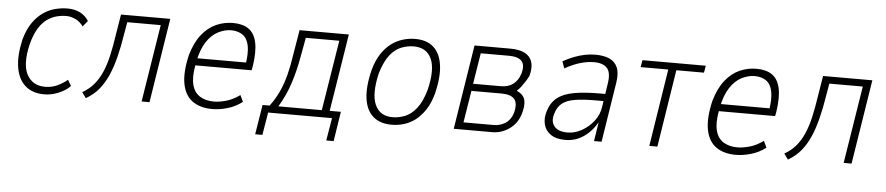

<svg xmlns="http://www.w3.org/2000/svg" viewBox="-40 -741 5138 1114"><g transform="rotate(5 2529.5 -184.0)"><path d="M223 8Q156 8 114 -28.5Q72 -65 60.5 -133.5Q49 -202 71 -298Q88 -359 116 -398.5Q144 -438 178 -460.5Q212 -483 248 -491.5Q284 -500 317 -500Q358 -500 389 -484.5Q420 -469 440 -438L412 -404Q395 -429 368 -442.5Q341 -456 313 -456Q284 -456 256 -448.5Q228 -441 201.5 -422.5Q175 -404 153 -368.5Q131 -333 116 -277Q87 -157 119.5 -96.5Q152 -36 225 -36Q264 -36 296 -51Q328 -66 355 -88L375 -54Q356 -34 331 -20.5Q306 -7 279 0.5Q252 8 223 8Z M467 9 443 -24Q482 -46 508.5 -77Q535 -108 554 -150.5Q573 -193 586 -250Q599 -307 610 -382L628 -492H915L837 0H791L863 -451H668L656 -381Q644 -305 628.5 -244Q613 -183 592 -136Q571 -89 541.5 -53Q512 -17 467 9Z M1203 8Q1132 8 1087 -24.5Q1042 -57 1029.5 -124Q1017 -191 1041 -293Q1063 -368 1099.5 -413.5Q1136 -459 1182.5 -479.5Q1229 -500 1280 -500Q1336 -500 1370.5 -476.5Q1405 -453 1417 -400.5Q1429 -348 1416 -261L1411 -236H1067L1074 -278H1395L1372 -256Q1385 -333 1376 -376.5Q1367 -420 1339.5 -438.5Q1312 -457 1273 -457Q1236 -457 1197.5 -437.5Q1159 -418 1130 -373.5Q1101 -329 1087 -257L1084 -241Q1070 -167 1082 -122Q1094 -77 1127.5 -56.5Q1161 -36 1209 -36Q1238 -36 1277.5 -46.5Q1317 -57 1359 -87L1377 -49Q1338 -19 1291.5 -5.5Q1245 8 1203 8Z M1464 132 1492 -41H1533Q1564 -82 1585.5 -128.5Q1607 -175 1620.5 -228Q1634 -281 1643 -342L1668 -492H1955L1883 -41H1948L1921 132H1878L1900 0H1528L1506 132ZM1584 -41H1837L1903 -451H1708L1688 -342Q1673 -256 1649 -182.5Q1625 -109 1584 -41Z M2248 8Q2180 8 2139.5 -27Q2099 -62 2089.5 -131Q2080 -200 2105 -300Q2121 -357 2147 -395.5Q2173 -434 2204 -456.5Q2235 -479 2270.5 -489.5Q2306 -500 2341 -500Q2409 -500 2448.5 -464.5Q2488 -429 2497.5 -360.5Q2507 -292 2483 -194Q2467 -136 2441 -97.5Q2415 -59 2384.5 -36Q2354 -13 2319 -2.5Q2284 8 2248 8ZM2249 -36Q2286 -36 2322 -50.5Q2358 -65 2388 -103Q2418 -141 2438 -210Q2468 -331 2440 -393.5Q2412 -456 2336 -456Q2300 -456 2264 -442Q2228 -428 2198.5 -390.5Q2169 -353 2148 -284Q2119 -161 2147 -98.5Q2175 -36 2249 -36Z M2609 0 2687 -492H2894Q2949 -492 2981 -475Q3013 -458 3023 -425Q3033 -392 3020 -344Q3012 -328 3001.5 -311.5Q2991 -295 2979.5 -279.5Q2968 -264 2955 -253L2957 -250Q2995 -233 3002.5 -200.5Q3010 -168 2994 -117Q2976 -62 2931 -31Q2886 0 2834 0ZM2662 -42H2837Q2874 -42 2904.5 -60.5Q2935 -79 2949 -121Q2964 -178 2943 -203Q2922 -228 2867 -228H2692ZM2698 -270H2860Q2903 -270 2931 -291Q2959 -312 2972 -352Q2987 -404 2965.5 -427Q2944 -450 2891 -450H2727Z M3259 8Q3205 8 3173.5 -14Q3142 -36 3133.5 -71.5Q3125 -107 3136 -143Q3151 -198 3187.5 -227Q3224 -256 3285.5 -267Q3347 -278 3436 -278H3478L3471 -236H3415Q3342 -236 3294 -228Q3246 -220 3219.5 -198.5Q3193 -177 3182 -137Q3168 -92 3191 -64Q3214 -36 3268 -36Q3310 -36 3350.5 -58.5Q3391 -81 3420.5 -119Q3450 -157 3456 -205L3476 -336Q3487 -402 3463.5 -429Q3440 -456 3387 -456Q3350 -456 3309 -444.5Q3268 -433 3217 -405L3203 -445Q3235 -463 3267.5 -475.5Q3300 -488 3331 -494Q3362 -500 3390 -500Q3439 -500 3472 -485.5Q3505 -471 3519.5 -438Q3534 -405 3525 -348L3470 0H3426L3443 -109H3442Q3422 -74 3394 -47.5Q3366 -21 3332.5 -6.5Q3299 8 3259 8Z M3748 0 3819 -451H3658L3665 -492H4034L4027 -451H3866L3795 0Z M4252 8Q4181 8 4136 -24.5Q4091 -57 4078.5 -124Q4066 -191 4090 -293Q4112 -368 4148.5 -413.5Q4185 -459 4231.5 -479.5Q4278 -500 4329 -500Q4385 -500 4419.5 -476.5Q4454 -453 4466 -400.5Q4478 -348 4465 -261L4460 -236H4116L4123 -278H4444L4421 -256Q4434 -333 4425 -376.5Q4416 -420 4388.5 -438.5Q4361 -457 4322 -457Q4285 -457 4246.5 -437.5Q4208 -418 4179 -373.5Q4150 -329 4136 -257L4133 -241Q4119 -167 4131 -122Q4143 -77 4176.5 -56.5Q4210 -36 4258 -36Q4287 -36 4326.5 -46.5Q4366 -57 4408 -87L4426 -49Q4387 -19 4340.5 -5.5Q4294 8 4252 8Z M4556 9 4532 -24Q4571 -46 4597.5 -77Q4624 -108 4643 -150.5Q4662 -193 4675 -250Q4688 -307 4699 -382L4717 -492H5004L4926 0H4880L4952 -451H4757L4745 -381Q4733 -305 4717.5 -244Q4702 -183 4681 -136Q4660 -89 4630.5 -53Q4601 -17 4556 9Z"/></g></svg>

Font: Nunito Sans 7pt Condensed ExtraLight
Style: Italic
Weight: 250
Width: 3
Italic angle: -9°
Designer: Vernon Adams
Foundry: Vernon Adams
Version: Version 3.101;gftools[0.9.27]